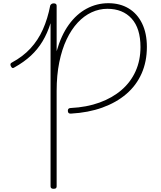

<svg xmlns="http://www.w3.org/2000/svg" viewBox="-20 -1166 1005 1200"><path d="M424 -456Q414 -455 409 -459.5Q404 -464 404 -474Q404 -483 409 -487Q414 -491 423 -491Q522 -496 602 -525Q682 -554 739.5 -603.5Q797 -653 827.5 -721Q858 -789 858 -872Q858 -989 802.5 -1050Q747 -1111 651 -1111Q600 -1111 552.5 -1089Q505 -1067 465.5 -1024.5Q426 -982 396.5 -920Q367 -858 350.5 -777Q334 -696 334 -598V-1Q334 6 330 10Q326 14 315 14Q305 14 300.5 10Q296 6 296 -1V-1021Q276 -958 246 -908Q216 -858 173 -818Q130 -778 69 -744Q62 -739 57 -741.5Q52 -744 48 -752Q44 -760 45.5 -766Q47 -772 54 -775Q123 -812 170.5 -863.5Q218 -915 248 -982Q278 -1049 294 -1132Q297 -1138 302.5 -1141.5Q308 -1145 316 -1145Q324 -1145 329 -1141.5Q334 -1138 334 -1130V-846Q362 -945 410 -1011.5Q458 -1078 521.5 -1112Q585 -1146 657 -1146Q730 -1146 784 -1113.5Q838 -1081 868 -1019.5Q898 -958 898 -873Q898 -781 865 -706.5Q832 -632 769.5 -578.5Q707 -525 619.5 -493.5Q532 -462 424 -456Z"/></svg>

Font: Playwrite BR Thin
Style: Regular
Weight: 250
Version: Version 1.003